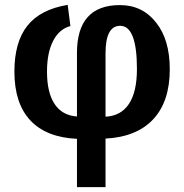

<svg xmlns="http://www.w3.org/2000/svg" viewBox="-20 -560 755 788"><path d="M676.8 -275.9Q676.8 -143.6 609.1 -70.8Q541.5 2 413.1 8.8V208H295.9V9.8Q169.9 3.9 104.5 -65.9Q39.1 -135.7 39.1 -266.1Q39.1 -387.2 92.3 -454.3Q145.5 -521.5 257.8 -540L269 -453.1Q223.1 -440.9 198 -392.1Q172.9 -343.3 172.9 -266.1Q172.9 -179.7 204.3 -132.8Q235.8 -85.9 295.9 -82V-342.8Q295.9 -539.1 472.2 -539.1Q564.9 -539.1 621.1 -466.8Q676.8 -396.5 676.8 -275.9ZM542 -276.9Q542 -454.1 473.1 -454.1Q413.1 -454.1 413.1 -340.8V-81.1Q476.1 -84 509 -133.3Q542 -182.6 542 -276.9Z"/></svg>

Font: Libra Sans Modern
Style: Bold
Weight: 700
Foundry: Stefan Peev, Context Ltd
Version: Version 1.000